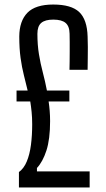

<svg xmlns="http://www.w3.org/2000/svg" viewBox="-20 -827 468 847"><path d="M63.5 0V-68Q85.5 -84 98.2 -114.8Q111 -145.5 116.5 -187.5Q122 -229.5 122 -279Q122 -308 119.5 -332.8Q117 -357.5 113.5 -379.5H53V-427.5H102Q94 -461.5 85.2 -495.8Q76.5 -530 70.8 -571.2Q65 -612.5 65 -666Q65.5 -734.5 101 -770.8Q136.5 -807 215 -807Q294.5 -807 329.5 -773.8Q364.5 -740.5 366.5 -665.5Q367.5 -641.5 367.5 -619.5Q367.5 -597.5 367.2 -573.2Q367 -549 366.5 -519H286.5Q287 -535.5 287.2 -556.5Q287.5 -577.5 287.5 -599.5Q287.5 -621.5 287.5 -642Q287.5 -662.5 287 -678Q286.5 -711.5 269.2 -726Q252 -740.5 215 -740.5Q179 -740.5 162 -726Q145 -711.5 145 -678Q145 -629 151.8 -587.8Q158.5 -546.5 168.8 -507.8Q179 -469 187 -427.5H286V-379.5H194.5Q197.5 -359.5 199.2 -338Q201 -316.5 201 -292.5Q201 -213 184.8 -163Q168.5 -113 143 -86V-71H375.5V0Z"/></svg>

Font: Big Shoulders Text Thin
Style: Regular
Weight: 400
Version: Version 2.002